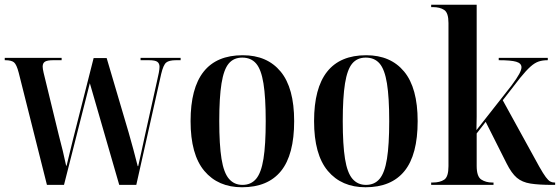

<svg xmlns="http://www.w3.org/2000/svg" viewBox="-21 -780 2362 810"><path d="M58 -473Q49 -508 38 -517Q27 -526 1 -526H-1V-536H239V-526H204Q179 -526 169 -520Q159 -514 159 -499Q159 -490 163 -473Q167 -456 172 -436L227 -210Q236 -177 244 -143Q252 -109 258 -81H260Q266 -106 273.5 -137Q281 -168 287 -192L374 -535H429L522 -220Q531 -189 541.5 -150Q552 -111 560 -79H562Q568 -105 576 -142Q584 -179 591 -211L641 -436Q646 -457 649 -473Q652 -489 652 -498Q652 -512 643 -519Q634 -526 607 -526H572V-536H741V-526H722Q692 -526 680 -516Q668 -506 659 -468L554 0H482L358 -429L249 0H177Z M1000 10Q899 10 841 -59Q783 -128 783 -269Q783 -547 1003 -547Q1106 -547 1163 -478Q1220 -409 1220 -269Q1220 -127 1164.5 -58.5Q1109 10 1000 10ZM1002 0Q1038 0 1059.5 -25.5Q1081 -51 1090.5 -110Q1100 -169 1100 -269Q1100 -369 1090.5 -428Q1081 -487 1059.5 -512Q1038 -537 1001 -537Q965 -537 944 -512Q923 -487 913.5 -428Q904 -369 904 -269Q904 -169 913.5 -110Q923 -51 945 -25.5Q967 0 1002 0Z M1521 10Q1420 10 1362 -59Q1304 -128 1304 -269Q1304 -547 1524 -547Q1627 -547 1684 -478Q1741 -409 1741 -269Q1741 -127 1685.5 -58.5Q1630 10 1521 10ZM1523 0Q1559 0 1580.5 -25.5Q1602 -51 1611.5 -110Q1621 -169 1621 -269Q1621 -369 1611.5 -428Q1602 -487 1580.5 -512Q1559 -537 1522 -537Q1486 -537 1465 -512Q1444 -487 1434.5 -428Q1425 -369 1425 -269Q1425 -169 1434.5 -110Q1444 -51 1466 -25.5Q1488 0 1523 0Z M1798 0V-10H1805Q1835 -10 1853 -22Q1871 -34 1871 -79V-683Q1871 -726 1853 -738Q1835 -750 1805 -750H1798V-760H1990V-342Q1990 -317 1990 -287.5Q1990 -258 1989 -231L2136 -418Q2160 -450 2169.5 -468Q2179 -486 2179 -496Q2179 -513 2157 -519.5Q2135 -526 2083 -526V-536H2290V-526Q2268 -526 2251.5 -520.5Q2235 -515 2217 -499Q2199 -483 2173 -451L2100 -357L2254 -77Q2271 -47 2281.5 -33Q2292 -19 2300 -14.5Q2308 -10 2318 -10H2321V0H2310Q2253 0 2217.5 -5.5Q2182 -11 2159.5 -30Q2137 -49 2116 -91L2028 -266L1990 -217V-80Q1990 -35 2009.5 -22.5Q2029 -10 2055 -10H2061V0Z"/></svg>

Font: Noto Serif Display Condensed SemiBold
Style: Regular
Weight: 600
Width: 3
Designer: Monotype Design Team
Foundry: Monotype Imaging Inc.
Version: Version 2.009